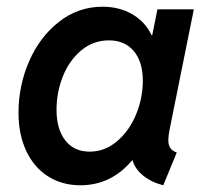

<svg xmlns="http://www.w3.org/2000/svg" viewBox="-20 -549 624 577"><path d="M35.6 -210.4Q35.6 -291.5 67.6 -365Q99.6 -438.5 157.5 -483.6Q215.3 -528.8 288.1 -528.8Q338.9 -528.8 377.7 -506.1Q416.5 -483.4 435.5 -443.4H437.5L453.1 -521H562.5L489.7 -159.7Q485.8 -140.1 485.8 -127.9Q485.8 -113.8 491.7 -104.5Q497.6 -95.2 511.2 -90.8L470.7 7.8Q435.5 -1 410.4 -21.2Q385.3 -41.5 378.4 -67.4H377.4Q314 7.8 221.7 7.8Q166.5 7.8 124.3 -19Q82 -45.9 58.8 -95.5Q35.6 -145 35.6 -210.4ZM409.2 -306.6Q409.2 -363.3 382.1 -395.5Q355 -427.7 307.1 -427.7Q260.7 -427.7 224.9 -398.2Q189 -368.7 169.4 -320.6Q149.9 -272.5 149.9 -218.8Q149.9 -160.6 176.3 -127Q202.6 -93.3 249.5 -93.3Q294.9 -93.3 331.5 -124.3Q368.2 -155.3 388.7 -204.6Q409.2 -253.9 409.2 -306.6Z"/></svg>

Font: Reddit Sans Fudge SmBold Italic
Style: Regular
Weight: 600
Italic angle: -11.25°
Designer: Stephen Hutchings
Version: Version 1.013